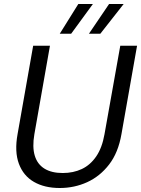

<svg xmlns="http://www.w3.org/2000/svg" viewBox="-20 -929 706 961"><path d="M279 12Q203 12 150 -18.5Q97 -49 74.5 -109.5Q52 -170 68 -258L146 -700H230L152 -257Q141 -193 154 -150Q167 -107 202.5 -85Q238 -63 294 -63Q347 -63 389.5 -83Q432 -103 461.5 -146Q491 -189 503 -257L582 -700H666L588 -258Q572 -165 526 -105.5Q480 -46 416 -17Q352 12 279 12ZM425 -760 526 -909H599L482 -760ZM279 -760 372 -909H445L336 -760Z"/></svg>

Font: DM Sans 12pt
Style: Italic
Weight: 400
Italic angle: -10°
Version: Version 4.004;gftools[0.9.30]